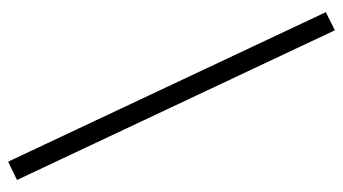

<svg xmlns="http://www.w3.org/2000/svg" viewBox="-207 -590 850 476"><g transform="rotate(-90 218.0 -352.0)"><path d="M425.8 30.8 380.9 53.2 9.8 -734.9 55.2 -756.8Z"/></g></svg>

Font: Marcellus
Style: Regular
Weight: 400
Designer: Astigmatic (AOETI)
Foundry: Astigmatic (AOETI)
Version: Version 1.000